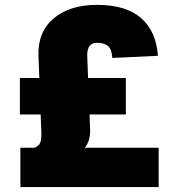

<svg xmlns="http://www.w3.org/2000/svg" viewBox="-20 -757 716 777"><path d="M489.3 -293.9H342.3L344.7 -233.4Q346.2 -187.5 323.2 -159.2H622.1V0H62.5V-159.2H120.1Q138.2 -167.5 143.1 -180.4Q147.9 -193.4 147.5 -218.8L144.5 -293.9H60.5V-441.4H139.2L135.7 -531.2Q132.3 -627.4 197 -682.4Q261.7 -737.3 372.1 -737.3Q489.7 -737.3 551 -683.8Q612.3 -630.4 619.1 -531.2L434.6 -522.5Q431.6 -561 415 -572.5Q398.4 -584 373 -584Q332 -584 333 -531.2L336.4 -441.4H489.3Z"/></svg>

Font: Inter Tight Black
Style: Regular
Weight: 900
Designer: Rasmus Andersson
Foundry: rsms
Version: Version 3.004; ttfautohint (v1.8.4.7-5d5b)